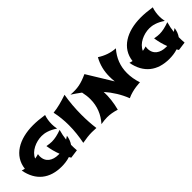

<svg xmlns="http://www.w3.org/2000/svg" viewBox="133 -1507 2437 2437"><g transform="rotate(-45 1351.5 -288.5)"><path d="M734 -193 692 -166C697 -213 707 -261 721 -311C657 -288 601 -274 546 -274C522 -274 491 -278 457 -284C468 -216 482 -158 506 -98H487C385 -98 305 -148 305 -252C305 -261 306 -274 309 -288C287 -281 265 -276 244 -273C283 -366 402 -418 505 -418C558 -418 627 -402 710 -345C703 -382 701 -409 701 -433C701 -481 708 -529 724 -575C645 -587 581 -592 524 -592C276 -592 84 -484 60 -274C46 -277 31 -281 16 -286C55 -70 199 38 410 38C456 38 510 33 560 16L576 43L693 27C690 0 689 -42 689 -74C711 -105 727 -144 734 -193Z M1080 -582C980 -549 906 -528 821 -519C839 -437 847 -353 847 -270C847 -171 835 -73 817 18C881 6 937 -1 990 -1C1020 -1 1044 2 1068 2C1057 -79 1052 -164 1052 -249C1052 -362 1061 -474 1080 -582Z M1958 -538C1870 -544 1792 -571 1717 -620C1667 -531 1646 -439 1646 -344C1646 -314 1647 -282 1651 -251L1444 -589C1327 -536 1254 -520 1134 -530C1176 -503 1217 -474 1257 -444C1268 -396 1273 -352 1273 -311C1273 -185 1229 -78 1148 13C1191 6 1229 2 1261 2C1311 2 1365 11 1424 30C1450 -68 1461 -163 1457 -256C1533 -169 1594 -71 1635 35C1742 -16 1869 -17 1869 -17C1846 -85 1835 -152 1835 -217C1835 -340 1878 -447 1958 -538Z M2667 -193 2625 -166C2630 -213 2640 -261 2654 -311C2590 -288 2534 -274 2479 -274C2455 -274 2424 -278 2390 -284C2401 -216 2415 -158 2439 -98H2420C2318 -98 2238 -148 2238 -252C2238 -261 2239 -274 2242 -288C2220 -281 2198 -276 2177 -273C2216 -366 2335 -418 2438 -418C2491 -418 2560 -402 2643 -345C2636 -382 2634 -409 2634 -433C2634 -481 2641 -529 2657 -575C2578 -587 2514 -592 2457 -592C2209 -592 2017 -484 1993 -274C1979 -277 1964 -281 1949 -286C1988 -70 2132 38 2343 38C2389 38 2443 33 2493 16L2509 43L2626 27C2623 0 2622 -42 2622 -74C2644 -105 2660 -144 2667 -193Z"/></g></svg>

Font: Shojumaru
Style: Regular
Weight: 400
Designer: Astigmatic (AOETI)
Foundry: Astigmatic (AOETI)
Version: Version 1.000